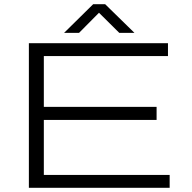

<svg xmlns="http://www.w3.org/2000/svg" viewBox="-20 -891 912 911"><path d="M117 0V-686H777V-625H188V-384H723V-322H188V-61H785V0ZM284 -735 422 -871H479L618 -735H546L435 -845H464L355 -735Z"/></svg>

Font: Archivo Expanded ExtraLight
Style: Regular
Weight: 250
Width: 7
Designer: Hector Gatti
Foundry: Omnibus-Type
Version: Version 2.001